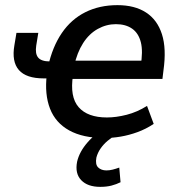

<svg xmlns="http://www.w3.org/2000/svg" viewBox="-20 -528 697 747"><path d="M386 9Q303 9 249.5 -20.5Q196 -50 174.5 -105.5Q153 -161 162 -237L171 -223H150Q82 -223 53.5 -255.5Q25 -288 36 -352L44 -400H129L121 -351Q116 -319 128.5 -304Q141 -289 174 -289H194L167 -269Q184 -346 220.5 -399.5Q257 -453 312 -480.5Q367 -508 437 -508Q504 -508 548 -479.5Q592 -451 610 -395Q628 -339 616 -254L612 -221H247L264 -235Q251 -151 286 -111Q321 -71 396 -71Q432 -71 473 -81.5Q514 -92 552 -116L578 -46Q548 -26 515 -14Q482 -2 449.5 3.5Q417 9 386 9ZM431 -434Q394 -434 360.5 -415.5Q327 -397 303.5 -360.5Q280 -324 268 -270L259 -292H548L527 -270Q537 -328 528 -363.5Q519 -399 494 -416.5Q469 -434 431 -434ZM370 199Q321 199 296 173Q271 147 280 101Q289 62 321 25.5Q353 -11 400 -36L428 0Q414 7 398.5 20Q383 33 371.5 49.5Q360 66 355 85Q350 112 362 123.5Q374 135 394 135Q406 135 418 132Q430 129 444 124L449 181Q433 189 414 194Q395 199 370 199Z"/></svg>

Font: Nunito Sans 7pt SemiCondensed SemiBold
Style: Italic
Weight: 600
Width: 4
Italic angle: -9°
Designer: Vernon Adams
Foundry: Vernon Adams
Version: Version 3.101;gftools[0.9.27]